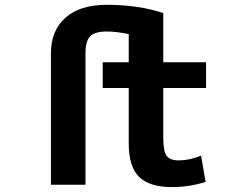

<svg xmlns="http://www.w3.org/2000/svg" viewBox="-20 -761 1040 793"><path d="M333 -541V2H190.4V-541Q190.4 -634.8 250.5 -688Q310.5 -741.2 420.9 -741.2Q550.8 -741.2 654.3 -707V-503.9H831.1V-397.5H654.3V-192.4Q654.3 -136.7 668 -117.7Q681.6 -98.6 717.8 -98.6Q763.7 -98.6 810.5 -118.2L829.1 -9.8Q762.7 11.7 690.4 11.7Q597.7 11.7 554.7 -30.3Q511.7 -72.3 511.7 -168.9V-397.5H404.3V-503.9H511.7V-620.1Q460 -630.9 421.9 -630.9Q372.1 -630.9 352.5 -611.3Q333 -591.8 333 -541Z"/></svg>

Font: GenEi Gothic M Regular
Style: Bold
Weight: 700
Designer: o_tamon (Modified); [Source Han Sans]
Ryoko NISHIZUKA  (kana & ideographs); Paul D. Hunt (Latin, Greek & Cyrillic); Wenl
Version: Version 1.1a;Original Version 1.004